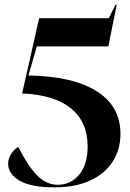

<svg xmlns="http://www.w3.org/2000/svg" viewBox="-20 -790 560 824"><path d="M15 -87Q15 -110 28 -129.5Q41 -149 58 -160Q99 -79 138.5 -38Q178 3 228 3Q283 3 319.5 -40Q356 -83 356 -162Q356 -267 284.5 -325Q213 -383 75 -389L148 -712H447L476 -770H481L445 -591H138L102 -466Q293 -463 395 -398.5Q497 -334 497 -216Q497 -149 464 -97Q431 -45 367.5 -15.5Q304 14 214 14Q112 14 63.5 -15Q15 -44 15 -87Z"/></svg>

Font: Nyght Serif Medium
Style: Regular
Weight: 500
Designer: Maksym Kobuzan
Version: Version 0.410